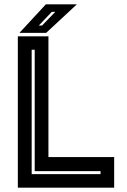

<svg xmlns="http://www.w3.org/2000/svg" viewBox="-20 -868 586 888"><path d="M62.5 0V-700H204V-141.5H508V0ZM126.5 -62.5H445V-76.5H140.5V-638H126.5ZM70 -716 192 -848H335.5L193.5 -716ZM159.5 -750H174.5L235.5 -813H219.5Z"/></svg>

Font: Tourney Thin
Style: Regular
Weight: 100
Designer: Tyler Finck
Foundry: Etcetera Type Co
Version: Version 1.015